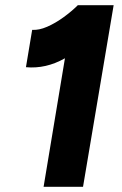

<svg xmlns="http://www.w3.org/2000/svg" viewBox="-20 -720 471 740"><path d="M148 0 250 -614 280 -700H418L300 0ZM80 -461 104 -605Q130 -603 162 -617Q194 -631 225.5 -654Q257 -677 280 -700L370 -600Q302 -536 229.5 -495Q157 -454 80 -461Z"/></svg>

Font: Figtree Light ExtraBold
Style: Italic
Weight: 800
Italic angle: -9.5°
Version: Version 2.001;gftools[0.9.30]